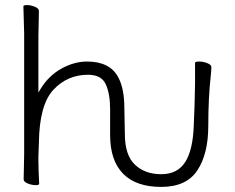

<svg xmlns="http://www.w3.org/2000/svg" viewBox="-20 -722 923 755"><path d="M469 -297 471 -195Q471 -112 510.5 -74.5Q550 -37 614 -37Q678 -37 708.5 -85Q739 -133 742 -231L745 -306Q747 -386 747 -395V-475Q747 -480 763.5 -480Q780 -480 795.5 -473.5Q811 -467 811 -459V-457Q811 -445 809 -427Q799 -337 799 -227Q799 -117 756 -52Q713 13 614 13Q515 13 464 -39Q413 -91 413 -191V-293Q413 -353 396 -390.5Q379 -428 326 -428Q245 -428 190 -369Q135 -310 133 -162Q132 -129 131 -105V-89Q131 -59 134 1Q134 6 119.5 6Q105 6 89 -0.5Q73 -7 73 -17L75 -115V-590L72 -697Q72 -702 86.5 -702Q101 -702 117 -695.5Q133 -689 133 -679L131 -580V-358L140 -373Q172 -425 222 -452.5Q272 -480 322 -480Q411 -480 444 -420Q469 -375 469 -297Z"/></svg>

Font: LXGW WenKai Lite Light
Style: Regular
Weight: 300
Designer: LXGW / Fontworks Inc.
Foundry: LXGW / Fontworks Inc.
Version: Version 1.511; March 25, 2025